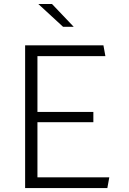

<svg xmlns="http://www.w3.org/2000/svg" viewBox="-20 -962 660 982"><path d="M108.5 0H529L539 -55H171.5V-337H457.5V-389.5H171.5V-675H519L509 -730H108.5ZM176 -941.5 302.5 -825H357L246 -941.5Z"/></svg>

Font: Monaspace Krypton ExtraLight
Style: Regular
Weight: 200
Designer: Riley Cran & the Lettermatic Team
Foundry: Lettermatic
Version: Version 1.101 (Monaspace Krypton)